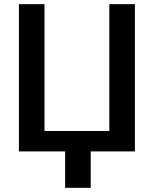

<svg xmlns="http://www.w3.org/2000/svg" viewBox="-20 -731 748 927"><path d="M71.3 -710.9H194.8V-98.6H507.8V-710.9H631.3V0H418V175.8H294.4V0H71.3Z"/></svg>

Font: Roboto-o Medium
Style: Regular
Weight: 500
Designer: Google
Version: Version 2.134; 2016; ttfautohint (v1.6)